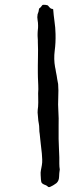

<svg xmlns="http://www.w3.org/2000/svg" viewBox="-20 -762 293 795"><path d="M200.2 -723.6Q201.2 -711.9 202.4 -699.5Q203.6 -687 205.6 -673.8Q209.5 -647.5 210 -621.1Q210.9 -584.5 206.5 -551.8Q202.1 -517.6 208 -484.4Q209 -479.5 210 -474.9Q210.9 -470.2 211.4 -465.8Q212.4 -461.4 213.1 -457Q213.9 -452.6 214.8 -448.2Q215.8 -440.4 216.8 -435.1Q217.8 -429.7 218.3 -426.8Q220.2 -419.4 220.7 -414.1Q222.7 -388.7 221.2 -358.4Q219.7 -328.1 221.7 -300.8Q222.7 -286.1 222.9 -271.7Q223.1 -257.3 222.7 -243.2Q222.2 -214.8 222.7 -186.5L224.1 -147.5Q224.6 -137.7 224.9 -128.4Q225.1 -119.1 225.6 -110.4V-84.5Q225.6 -70.8 227.5 -60.5Q225.1 -45.9 224.6 -29.3Q224.1 -13.2 213.9 -3.9Q210.4 -1.5 206.8 1Q203.1 3.4 199.2 5.9Q197.3 6.8 194.8 8.1Q192.4 9.3 189.9 10.7Q185.1 13.7 180.7 12.7Q172.4 5.4 168.5 4.4Q164.1 3.4 162.1 2Q154.3 -2 152.3 -5.4Q150.4 -8.8 149.4 -19.5Q149.4 -25.9 148.9 -28.8Q148.4 -31.7 148.4 -36.1Q147.5 -48.8 149.4 -57.1Q150.4 -62.5 151.4 -67.6Q152.3 -72.8 153.3 -78.1Q155.3 -88.9 154.8 -101.6Q154.3 -114.3 153.3 -126L148.9 -165Q147.9 -174.8 146.7 -185.3Q145.5 -195.8 144.5 -207Q142.6 -216.8 142.6 -229Q142.6 -241.2 140.6 -251Q138.2 -262.2 137.7 -273.4Q137.2 -279.3 136.7 -284.9Q136.2 -290.5 135.7 -295.9Q135.7 -306.6 137.7 -320.3Q138.2 -328.6 138.4 -337.9Q138.7 -347.2 138.2 -356.9Q137.7 -366.7 137.9 -375.7Q138.2 -384.8 138.7 -392.6Q138.7 -400.9 138.4 -409.2Q138.2 -417.5 137.7 -425.8Q137.2 -434.1 137 -442.6Q136.7 -451.2 136.7 -460Q136.7 -475.6 136.7 -491.5Q136.7 -507.3 137.2 -523.9Q137.7 -540.5 137.5 -556.4Q137.2 -572.3 136.7 -587.9Q136.7 -591.8 136.7 -595.9Q136.7 -600.1 136.2 -604.5Q135.7 -608.9 135.7 -613Q135.7 -617.2 135.7 -621.1Q135.7 -625.5 136 -629.9Q136.2 -634.3 136.7 -638.2Q137.2 -642.1 137.5 -646.5Q137.7 -650.9 137.7 -655.3Q137.7 -668.5 135.7 -678.7Q133.3 -690.4 135.7 -703.1Q140.6 -714.8 140.6 -719.7Q140.6 -722.7 141.6 -725.6Q142.1 -727.1 145.5 -729.5Q148.4 -731.4 150.4 -734.4L154.8 -740.2Q156.2 -742.2 161.1 -742.2Q169.4 -742.2 176.8 -740.2Q180.7 -737.3 182.1 -734.9Q184.6 -731.4 189.5 -727.5Q191.9 -725.6 194.3 -725.6Q196.8 -725.6 200.2 -723.6Z"/></svg>

Font: Freehand
Style: Regular
Weight: 400
Designer: Danh Hong
Version: Version 8.001; ttfautohint (v1.8.3)